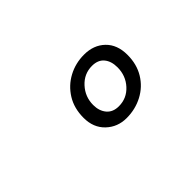

<svg xmlns="http://www.w3.org/2000/svg" viewBox="-32 -887 665 665"><g transform="rotate(-45 300.0 -555.0)"><path d="M321 -425Q277 -425 246.5 -454Q216 -483 216 -531Q216 -578 237.5 -612.5Q259 -647 294.5 -666Q330 -685 372 -685Q419 -685 448.5 -656.5Q478 -628 478 -578Q478 -532 457 -497.5Q436 -463 400 -444Q364 -425 321 -425ZM331 -473Q370 -473 396.5 -502Q423 -531 423 -572Q423 -602 408 -620Q393 -638 364 -638Q325 -638 298 -608.5Q271 -579 271 -539Q271 -510 286.5 -491.5Q302 -473 331 -473Z"/></g></svg>

Font: Source Code Pro ExtraLight Medium
Style: Italic
Weight: 500
Italic angle: -11°
Monospace: yes
Version: Version 1.016;hotconv 1.0.116;makeotfexe 2.5.65601